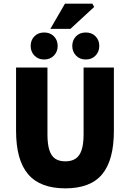

<svg xmlns="http://www.w3.org/2000/svg" viewBox="-20 -1020 712 1052"><path d="M338 12Q270 12 219 -7Q168 -26 134.5 -65Q101 -104 84.5 -163.5Q68 -223 68 -304V-650H240V-284Q240 -230 250.5 -197.5Q261 -165 282.5 -150.5Q304 -136 338 -136Q372 -136 394 -150.5Q416 -165 427 -197.5Q438 -230 438 -284V-650H604V-304Q604 -223 588 -163.5Q572 -104 539.5 -65Q507 -26 456.5 -7Q406 12 338 12ZM222 -694Q189 -694 168.5 -715.5Q148 -737 148 -768Q148 -800 168.5 -821Q189 -842 222 -842Q255 -842 275.5 -821Q296 -800 296 -768Q296 -737 275.5 -715.5Q255 -694 222 -694ZM450 -694Q417 -694 396.5 -715.5Q376 -737 376 -768Q376 -800 396.5 -821Q417 -842 450 -842Q483 -842 503.5 -821Q524 -800 524 -768Q524 -737 503.5 -715.5Q483 -694 450 -694ZM256 -862 336 -1000H486L496 -982L366 -862Z"/></svg>

Font: Source Sans 3 Black
Style: Regular
Weight: 900
Designer: Paul D. Hunt
Foundry: Adobe
Version: Version 3.046;hotconv 1.0.118;makeotfexe 2.5.65603